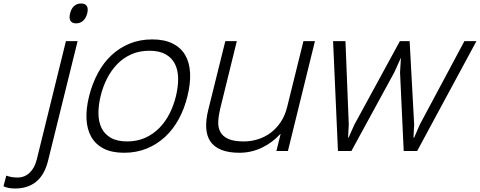

<svg xmlns="http://www.w3.org/2000/svg" viewBox="-203 -866 2752 1101"><path d="M297 -789Q290 -762 273.5 -747Q257 -732 234 -732Q210 -732 201 -747Q192 -762 199 -789Q205 -816 221.5 -831Q238 -846 262 -846Q286 -846 295 -831Q304 -816 297 -789ZM242 -630 73 54Q53 136 5 175.5Q-43 215 -117 215Q-135 215 -152 212Q-169 209 -183 202L-167 141Q-137 152 -103 152Q-62 152 -33 124.5Q-4 97 8 48L175 -630Z M872 -315Q855 -244 822.5 -184Q790 -124 743.5 -81Q697 -38 638 -14Q579 10 509 10Q438 10 391.5 -14Q345 -38 320.5 -81Q296 -124 293 -183.5Q290 -243 308 -315Q326 -386 358 -446Q390 -506 436 -549Q482 -592 540.5 -616Q599 -640 670 -640Q740 -640 787.5 -616Q835 -592 859.5 -549.5Q884 -507 887 -447Q890 -387 872 -315ZM806 -315Q819 -369 818.5 -416Q818 -463 800.5 -498.5Q783 -534 747 -554.5Q711 -575 654 -575Q596 -575 550 -554.5Q504 -534 469.5 -498.5Q435 -463 411 -416Q387 -369 374 -315Q361 -262 361.5 -214.5Q362 -167 379.5 -131.5Q397 -96 433 -75.5Q469 -55 526 -55Q583 -55 629 -75.5Q675 -96 710 -131.5Q745 -167 769 -214Q793 -261 806 -315Z M1448 0H1382L1406 -97H1404Q1358 -47 1297.5 -18.5Q1237 10 1170 10Q1107 10 1065.5 -7Q1024 -24 1003 -55.5Q982 -87 979.5 -132.5Q977 -178 991 -235L1089 -630H1155L1059 -240Q1050 -202 1048.5 -168.5Q1047 -135 1060.5 -109.5Q1074 -84 1106 -69.5Q1138 -55 1195 -55Q1237 -55 1276.5 -67.5Q1316 -80 1349 -104.5Q1382 -129 1407 -166.5Q1432 -204 1444 -254L1537 -630H1603Z M2529 -630 2189 0H2112L2091 -451L2096 -533H2095L2058 -451L1812 0H1735L1707 -630H1778L1797 -151L1793 -77H1796L1829 -151L2090 -630H2146L2172 -151L2168 -77H2172L2204 -151L2460 -630Z"/></svg>

Font: TypoPRO Sinkin Sans
Style: 300 Light Italic
Weight: 300
Italic angle: -112°
Designer: Keith Bates
Foundry: K-Type
Version: Sinkin Sans (version 1.0)  by Keith Bates   •   © 2014   www